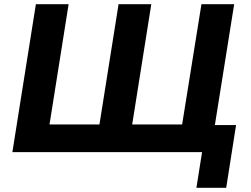

<svg xmlns="http://www.w3.org/2000/svg" viewBox="-20 -725 1194 915"><path d="M916 170 943 0H39L151 -705H307L216 -132H454L545 -705H701L610 -132H848L940 -705H1096L1004 -129H1105L1058 170Z"/></svg>

Font: Nunito Sans 10pt ExtraBold
Style: Italic
Weight: 800
Italic angle: -9°
Designer: Vernon Adams
Foundry: Vernon Adams
Version: Version 3.101;gftools[0.9.27]